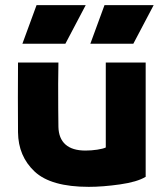

<svg xmlns="http://www.w3.org/2000/svg" viewBox="-20 -713 640 746"><path d="M546 -470V-26Q513 -6 446 3.5Q379 13 325 13Q178 13 114.5 -46.5Q51 -106 50 -199Q49 -335 50 -470H207L206 -388Q206 -277 207 -220Q208 -175 234.5 -151.5Q261 -128 312 -128Q335 -128 358 -131.5Q381 -135 391 -140V-470ZM313 -693 234 -543H67L122 -693ZM577 -693 498 -543H331L386 -693Z"/></svg>

Font: Kreadon
Style: Regular
Weight: 400
Designer: kohakuno
Foundry: StudioGnu
Version: Version 1.000;Glyphs 3.1.2 (3151)